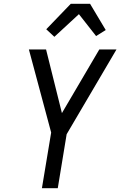

<svg xmlns="http://www.w3.org/2000/svg" viewBox="-20 -997 640 1017"><path d="M202 0 251 -295 133 -735H224L308 -398L506 -735H597L333 -286L286 0ZM268 -802 225 -842 355 -977H457L540 -838L489 -806L398 -922Z"/></svg>

Font: Iosevka Aile Oblique
Style: Regular
Weight: 400
Italic angle: -9°
Designer: Belleve Invis
Foundry: Belleve Invis
Version: Version 31.1.0; ttfautohint (v1.8.4)